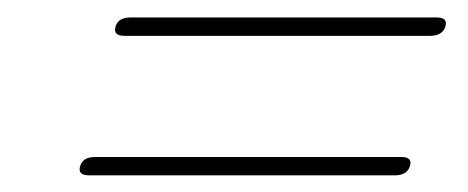

<svg xmlns="http://www.w3.org/2000/svg" viewBox="-20 -456 548 225"><path d="M115.5 -425Q118.5 -435.5 133 -435.5H492Q505 -435.5 502 -425Q498.5 -414 484 -414H126Q112 -414 115.5 -425ZM74 -261.5Q77 -272 91.5 -272H450.5Q463.5 -272 460.5 -261.5Q457 -250.5 442.5 -250.5H84.5Q70.5 -250.5 74 -261.5Z"/></svg>

Font: Fraunces 72pt S000 Light
Style: Italic
Weight: 300
Italic angle: -16°
Version: Version 1.000; ttfautohint (v1.8.3)